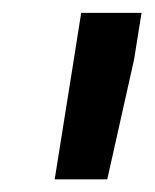

<svg xmlns="http://www.w3.org/2000/svg" viewBox="-20 -770 240 298"><path d="M199.7 -750 188 -677.2 146.5 -491.7H64.9L95.2 -681.6L106 -750Z"/></svg>

Font: Roboto SemiBold
Style: Italic
Weight: 600
Designer: Christian Robertson
Foundry: Google
Version: Version 3.009; 2024